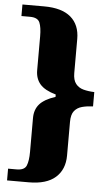

<svg xmlns="http://www.w3.org/2000/svg" viewBox="-59 -798 543 960"><g transform="rotate(5 212.0 -318.5)"><path d="M14 123V64H57Q96 64 106 40Q116 16 116 -29V-199Q116 -242 140.5 -269.5Q165 -297 219 -314V-326Q163 -342 139.5 -369.5Q116 -397 116 -439V-609Q116 -654 106 -678Q96 -702 57 -702H14V-760H123Q212 -760 257 -721.5Q302 -683 302 -612V-441Q302 -406 316.5 -387.5Q331 -369 355.5 -362.5Q380 -356 410 -355V-283Q380 -282 355.5 -275.5Q331 -269 316.5 -251Q302 -233 302 -196V-27Q302 43 257 83Q212 123 123 123Z"/></g></svg>

Font: Noto Serif SemiCondensed Black
Style: Regular
Weight: 900
Width: 4
Designer: Monotype Design Team
Foundry: Monotype Imaging Inc.
Version: Version 2.014; ttfautohint (v1.8.4.7-5d5b)